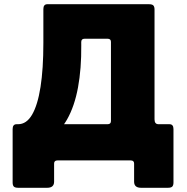

<svg xmlns="http://www.w3.org/2000/svg" viewBox="-20 -762 889 912"><path d="M67 130Q51 130 45.5 124Q40 118 40 105V-149Q40 -172 59 -172H491Q507 -172 507 -187V-563Q507 -578 491 -578H382Q366 -578 366 -563L186 -719Q186 -742 205 -742H687Q703 -742 708.5 -736Q714 -730 714 -717V-195Q714 -172 733 -172H785Q804 -172 804 -149V105Q804 118 798.5 124Q793 130 777 130H650Q617 130 617 101V15Q617 0 601 0H253Q237 0 237 15V101Q237 130 204 130ZM66 -86V-172Q106 -172 132.5 -217.5Q159 -263 172.5 -349Q186 -435 186 -558V-719H365L366 -546Q367 -436 350.5 -346.5Q334 -257 298.5 -194.5Q263 -132 205.5 -103Q148 -74 66 -86Z"/></svg>

Font: Libre Franklin Black
Style: Regular
Weight: 900
Designer: Pablo Impallari, Rodrigo Fuenzalida, Nhung Nguyen
Foundry: Impallari Type
Version: Version 3.000